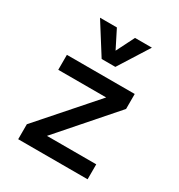

<svg xmlns="http://www.w3.org/2000/svg" viewBox="-182 -898 950 1020"><g transform="rotate(30 293.0 -388.0)"><path d="M80.1 0V-91.8L374 -425.8H80.1V-517.6H496.1V-425.8L203.6 -91.8H505.9V0ZM251 -590.8 133.8 -776.4H237.3L293 -666L348.6 -776.4H452.1L335 -590.8Z"/></g></svg>

Font: Cascadia Code NF
Style: Regular
Weight: 400
Monospace: yes
Designer: Aaron Bell
Foundry: Saja Typeworks
Version: Version 2404.023; ttfautohint (v1.8.4)